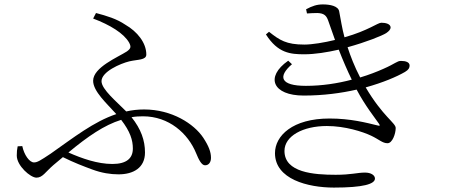

<svg xmlns="http://www.w3.org/2000/svg" viewBox="-20 -806 2040 870"><path d="M81 -144 60 -143C57 -129 56 -117 56 -101C56 -55 118 -1 145 -1C173 -1 185 -26 222 -58L265 -94C315 -69 360 -52 398 -38C441 -22 481 -16 517 -16C585 -16 637 -46 637 -115C637 -170 619 -221 576 -275C593 -278 610 -279 628 -279C745 -279 832 -202 869 -111C880 -84 893 -57 909 -57C927 -57 936 -72 936 -91C936 -117 926 -144 901 -182C859 -245 759 -310 633 -310C605 -310 578 -307 552 -301C510 -344 440 -401 440 -438C440 -481 525 -518 566 -528C604 -537 643 -533 643 -559C643 -612 602 -663 548 -694C508 -721 464 -734 415 -747L402 -722C479 -693 541 -655 565 -613C575 -594 573 -586 555 -573C515 -547 402 -501 402 -440C402 -392 464 -337 507 -289C405 -255 314 -183 210 -110C162 -78 149 -70 134 -70C113 -70 89 -105 81 -144ZM529 -263C570 -210 582 -171 582 -133C582 -89 554 -63 489 -63C422 -63 351 -88 290 -115C378 -188 452 -239 529 -263Z M1689 -238C1640 -250 1568 -269 1473 -269C1306 -269 1226 -191 1226 -112C1226 6 1375 44 1493 44C1626 44 1679 28 1679 3C1679 -12 1661 -24 1634 -24C1599 -24 1572 -14 1501 -14C1402 -14 1269 -24 1269 -122C1269 -190 1353 -235 1461 -235C1544 -235 1624 -209 1662 -191C1698 -174 1713 -157 1736 -157C1758 -157 1773 -200 1773 -226C1773 -249 1715 -278 1637 -410C1716 -432 1777 -458 1815 -480C1832 -490 1836 -499 1836 -509C1836 -524 1819 -530 1797 -530C1779 -530 1772 -518 1717 -494C1688 -481 1652 -467 1612 -455C1586 -505 1568 -552 1555 -592C1639 -615 1711 -644 1730 -656C1743 -665 1750 -673 1750 -682C1749 -698 1727 -703 1708 -703C1691 -703 1650 -668 1541 -637C1530 -677 1524 -718 1517 -754C1513 -779 1475 -786 1443 -786C1416 -786 1395 -779 1367 -764L1371 -745C1386 -746 1401 -747 1418 -747C1449 -746 1459 -735 1467 -713L1498 -625C1449 -613 1394 -604 1359 -604C1277 -604 1247 -624 1199 -662L1185 -650C1239 -565 1296 -560 1359 -560C1407 -560 1462 -569 1515 -581C1534 -532 1554 -486 1574 -445C1510 -428 1439 -417 1366 -417C1250 -417 1238 -459 1303 -515L1286 -531C1180 -457 1216 -373 1356 -373C1445 -373 1526 -384 1596 -400C1635 -326 1679 -272 1696 -247C1703 -237 1703 -234 1689 -238Z"/></svg>

Font: Noto Serif CJK TC Light
Style: Regular
Weight: 300
Designer: Ryoko NISHIZUKA 西塚涼子 (kana & ideographs); Frank Grießhammer (Latin, Greek & Cyrillic); Wenlong ZHANG 张文龙 (bopomofo); San
Foundry: Adobe
Version: Version 2.001;hotconv 1.1.0;makeotfexe 2.6.0